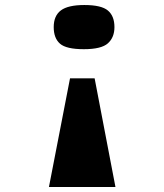

<svg xmlns="http://www.w3.org/2000/svg" viewBox="-20 -745 654 765"><path d="M357 -433 440 0H175L259 -433ZM316 -725Q384 -725 410 -703Q436 -681 436 -637Q436 -596 410 -572.5Q384 -549 314 -549Q244 -549 219 -571Q194 -593 194 -637Q194 -682 222.5 -703.5Q251 -725 316 -725Z"/></svg>

Font: Intel One Mono Light
Style: Regular
Weight: 300
Monospace: yes
Designer: Fred Shallcrass
Foundry: Frere-Jones Type LLC
Version: Version 1.004